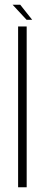

<svg xmlns="http://www.w3.org/2000/svg" viewBox="-20 -786 208 806"><path d="M56 0V-675H92V0ZM91.5 -703 33 -766H65L115 -703Z"/></svg>

Font: Anybody ExtraLight
Style: Regular
Weight: 200
Designer: Tyler Finck
Foundry: Etcetera Type Company
Version: Version 1.010; ttfautohint (v1.8.3) -l 8 -r 50 -G 200 -x 14 